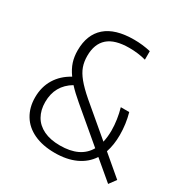

<svg xmlns="http://www.w3.org/2000/svg" viewBox="-171 -897 1030 1056"><g transform="rotate(30 344.0 -369.5)"><path d="M655 10 534.5 -91.5Q502 -42 446.2 -16.5Q390.5 9 315 9Q237.5 9 182 -17Q126.5 -43 97.8 -90.8Q69 -138.5 69 -202Q69 -268.5 100.2 -319.8Q131.5 -371 189 -402Q164 -436.5 153.2 -470Q142.5 -503.5 142.5 -543Q142.5 -643 203 -696Q263.5 -749 382.5 -749Q437.5 -749 488.5 -737V-683Q438.5 -696.5 383 -696.5Q291.5 -696.5 247.5 -657.8Q203.5 -619 203.5 -543Q203.5 -506.5 214 -476.5Q224.5 -446.5 251 -414Q277.5 -381.5 326 -339.5L516.5 -178.5Q524.5 -213.5 524.5 -254Q524.5 -286.5 519.2 -322Q514 -357.5 504.5 -390.5H558Q576.5 -324.5 576.5 -255Q576.5 -192.5 559.5 -142.5L687.5 -34ZM495.5 -124.5 293 -295.5Q248 -333.5 218.5 -365.5Q130 -313 130 -207.5Q130 -156.5 151.5 -119Q173 -81.5 215.5 -61Q258 -40.5 319.5 -40.5Q447.5 -40.5 495.5 -124.5Z"/></g></svg>

Font: Encode Sans Semi Condensed Light
Style: Regular
Weight: 300
Width: 4
Designer: Multiple Designers
Foundry: Impallari Type
Version: Version 2.000